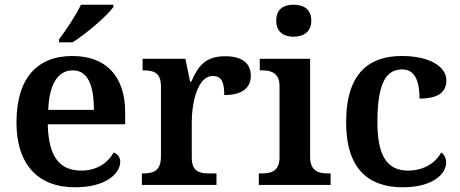

<svg xmlns="http://www.w3.org/2000/svg" viewBox="-20 -786 1955 816"><path d="M231 -619V-606H288C347 -642 437 -721 462 -756V-766H324C303 -721 260 -657 231 -619ZM299 10C433 10 491 -51 491 -98C491 -119 478 -133 463 -138C440 -96 394 -61 326 -61C233 -61 186 -120 183 -258H512V-308C512 -466 427 -548 288 -548C136 -548 50 -452 50 -265C50 -91 138 10 299 10ZM379 -319H185C189 -428 226 -487 289 -487C354 -487 379 -422 379 -319Z M583 0H900V-49H869C828 -49 795 -57 795 -116V-270C795 -347 819 -463 884 -463C922 -463 933 -437 933 -382C1008 -382 1046 -411 1046 -465C1046 -514 1012 -547 938 -547C853 -547 822 -506 793 -439H788L768 -536H586V-487H589C633 -487 664 -478 664 -419V-121C664 -58 631 -49 586 -49H583Z M1228 -630C1269 -630 1303 -650 1303 -698C1303 -748 1269 -766 1228 -766C1186 -766 1154 -748 1154 -698C1154 -650 1186 -630 1228 -630ZM1080 0H1385V-49H1373C1331 -49 1298 -61 1298 -120V-536H1084V-487H1093C1134 -487 1168 -475 1168 -420V-118C1168 -60 1135 -49 1093 -49H1080Z M1692 10C1818 10 1876 -46 1876 -95C1876 -113 1869 -129 1855 -138C1832 -94 1781 -61 1714 -61C1622 -61 1584 -129 1584 -267C1584 -441 1625 -491 1690 -491C1747 -491 1763 -434 1763 -367C1850 -367 1877 -400 1877 -444C1877 -507 1799 -548 1688 -548C1554 -548 1451 -481 1451 -266C1451 -64 1550 10 1692 10Z"/></svg>

Font: Noto Serif Devanagari SemiBold
Style: Regular
Weight: 600
Designer: Universal Thirst, Indian Type Foundry and the Monotype Design Team
Foundry: Monotype Imaging Inc.
Version: Version 2.004